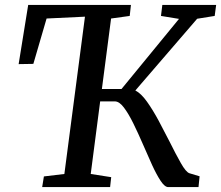

<svg xmlns="http://www.w3.org/2000/svg" viewBox="-20 -763 902 783"><path d="M152 0 159 -43.5 242.5 -53.5 326.5 -695 170 -687.5 116 -502.5 56 -501.5 95 -743H514L509 -698L433 -687.5L395.5 -400H475.5L710 -686L636.5 -698L642 -743H861.5L855.5 -698L784 -686.5L532 -394Q555.5 -382 579.5 -348.2Q603.5 -314.5 627 -270.8Q650.5 -227 672 -184.5Q696.5 -135 717.5 -98Q738.5 -61 752.5 -56.5L794 -44L789.5 0H666Q652 0 635.2 -25.2Q618.5 -50.5 600.2 -90.2Q582 -130 562.8 -174.8Q543.5 -219.5 524 -259.2Q504.5 -299 485.5 -324.2Q466.5 -349.5 448.5 -349.5H388.5L350 -53.5L433.5 -40.5L429 0Z"/></svg>

Font: Merriweather
Style: Italic
Weight: 400
Italic angle: -7.8°
Designer: Eben Sorkin
Foundry: Eben Sorkin
Version: Version 2.100